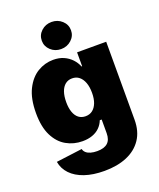

<svg xmlns="http://www.w3.org/2000/svg" viewBox="-176 -882 997 1204"><g transform="rotate(-20 322.5 -280.0)"><path d="M310.5 215.3Q234.4 215.3 178.5 196Q122.6 176.8 89.1 141.6Q55.7 106.4 47.9 59.6L221.7 37.1Q224.6 51.3 236.1 61.8Q247.6 72.3 266.4 77.6Q285.2 83 309.6 83Q356.4 83 379.6 62Q402.8 41 402.8 -2.4V-93.8H390.1Q379.4 -66.4 359.4 -46.9Q339.4 -27.3 310.5 -17.1Q281.7 -6.8 245.1 -6.8Q186 -6.8 137 -34.7Q87.9 -62.5 58.6 -121.1Q29.3 -179.7 29.3 -271.5Q29.3 -368.2 60.1 -429.7Q90.8 -491.2 139.6 -520.5Q188.5 -549.8 244.1 -549.8Q283.7 -549.8 314 -536.4Q344.2 -522.9 365.5 -500.2Q386.7 -477.5 397.9 -449.7H401.9V-542.5H596.2V-22.5Q596.2 55.2 560.5 108.2Q524.9 161.1 460.9 188.2Q397 215.3 310.5 215.3ZM315.9 -147.5Q343.3 -147.5 362.5 -162.4Q381.8 -177.2 392.6 -205.1Q403.3 -232.9 403.3 -272Q403.3 -312 392.6 -340.6Q381.8 -369.1 362.5 -384.5Q343.3 -399.9 315.9 -399.9Q289.1 -399.9 270 -384.5Q251 -369.1 241 -340.6Q231 -312 231 -272Q231 -232.9 241 -204.8Q251 -176.8 270 -162.1Q289.1 -147.5 315.9 -147.5ZM315.9 -595.7Q275.4 -595.7 247.1 -622.1Q218.8 -648.4 218.8 -686Q218.8 -724.1 247.1 -750.2Q275.4 -776.4 315.9 -776.4Q356.4 -776.4 385 -750.2Q413.6 -724.1 413.6 -686Q413.6 -648.4 385 -622.1Q356.4 -595.7 315.9 -595.7Z"/></g></svg>

Font: Inter 16pt Black
Style: Regular
Weight: 900
Version: Version 4.001;git-66647c0bb